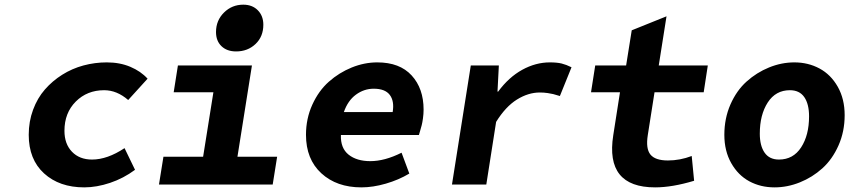

<svg xmlns="http://www.w3.org/2000/svg" viewBox="-20 -790 3638 822"><path d="M340.8 12.2Q234.4 12.2 168.7 -47.6Q103 -107.4 103 -212.9Q103 -270 121.6 -320.1Q140.1 -370.1 172.1 -406.7Q204.1 -443.4 246.3 -470Q288.6 -496.6 337.4 -509.8Q386.2 -522.9 437 -522.9Q493.2 -522.9 538.1 -503.9Q583 -484.9 611.8 -453.1L528.8 -361.8Q480.5 -403.8 425.8 -403.8Q353 -403.8 304.4 -355.2Q255.9 -306.6 255.9 -230Q255.9 -173.8 288.1 -140.4Q320.3 -106.9 374 -106.9Q439.5 -106.9 513.2 -155.8L558.1 -63Q508.8 -26.4 451.2 -7.1Q393.6 12.2 340.8 12.2Z M990.7 -569.8Q951.7 -569.8 928.2 -592.3Q904.8 -614.7 904.8 -652.8Q904.8 -702.6 939 -736.3Q973.1 -770 1021.5 -770Q1060.1 -770 1083.7 -746.1Q1107.4 -722.2 1107.4 -684.1Q1107.4 -633.3 1074 -601.6Q1040.5 -569.8 990.7 -569.8ZM660.6 0 679.7 -119.1H849.6L893.6 -395H723.6L741.7 -509.8H1058.6L996.6 -119.1H1166.5L1147.5 0Z M1527.3 12.2Q1421.4 12.2 1355.7 -48.1Q1290 -108.4 1290 -212.9Q1290 -282.2 1317.1 -341.8Q1344.2 -401.4 1387.9 -440.2Q1431.6 -479 1485.8 -501Q1540 -522.9 1595.2 -522.9Q1691.4 -522.9 1742.4 -467Q1793.5 -411.1 1793.5 -320.8Q1793.5 -302.2 1790.8 -283.2Q1788.1 -264.2 1785.4 -253.9Q1782.7 -243.7 1778.3 -228.5Q1773.9 -213.4 1773.4 -211.9H1439.5Q1437.5 -155.8 1472.4 -127.9Q1507.3 -100.1 1565.4 -100.1Q1627 -100.1 1699.2 -136.2L1732.4 -46.9Q1686.5 -19.5 1631.6 -3.7Q1576.7 12.2 1527.3 12.2ZM1452.1 -310.1H1661.1Q1668.9 -356.9 1648.9 -383.5Q1628.9 -410.2 1580.1 -410.2Q1538.6 -410.2 1503.9 -384.8Q1469.2 -359.4 1452.1 -310.1Z M1915 0 1995.6 -509.8H2115.7L2109.9 -397.9H2112.8Q2158.2 -459.5 2215.8 -491.2Q2273.4 -522.9 2334 -522.9Q2364.7 -522.9 2384.5 -518.1Q2404.3 -513.2 2426.8 -502L2377 -378.9Q2356 -385.3 2348.4 -387.2Q2340.8 -389.2 2324.7 -391.6Q2308.6 -394 2291 -394Q2241.7 -394 2193.1 -363.8Q2144.5 -333.5 2104 -268.1L2062 0Z M2784.7 12.2Q2570.3 12.2 2605.5 -210.9L2634.3 -395H2510.3L2528.3 -509.8H2660.6L2684.6 -660.2L2833.5 -720.2L2800.3 -509.8H3010.3L2992.7 -395H2782.2L2753.4 -211.9Q2744.1 -153.8 2764.6 -128.4Q2785.2 -103 2839.4 -103Q2891.1 -103 2941.4 -122.1L2951.7 -16.1Q2857.9 12.2 2784.7 12.2Z M3295.9 12.2Q3236.3 12.2 3188.2 -13.7Q3140.1 -39.6 3110.6 -91.6Q3081.1 -143.6 3081.1 -212.9Q3081.1 -283.2 3107.2 -342.8Q3133.3 -402.3 3176.3 -440.9Q3219.2 -479.5 3272.5 -501.2Q3325.7 -522.9 3380.9 -522.9Q3439.9 -522.9 3488.5 -496.8Q3537.1 -470.7 3566.7 -418.5Q3596.2 -366.2 3596.2 -296.9Q3596.2 -226.6 3569.8 -167.2Q3543.5 -107.9 3500.7 -69.3Q3458 -30.8 3404.5 -9.3Q3351.1 12.2 3295.9 12.2ZM3314.9 -106.9Q3376 -106.9 3409.9 -159.2Q3443.8 -211.4 3443.8 -292Q3443.8 -344.7 3423.3 -374.3Q3402.8 -403.8 3361.8 -403.8Q3300.8 -403.8 3266.8 -351.1Q3232.9 -298.3 3232.9 -217.8Q3232.9 -166 3253.4 -136.5Q3273.9 -106.9 3314.9 -106.9Z"/></svg>

Font: Office Code Pro Bold Italic
Style: Regular
Weight: 700
Italic angle: -9°
Designer: Nathan Rutzky & Paul D. Hunt
Foundry: Adobe Systems Incorporated
Version: Version 1.004;PS 001.004;hotconv 1.0.70;makeotf.lib2.5.58329